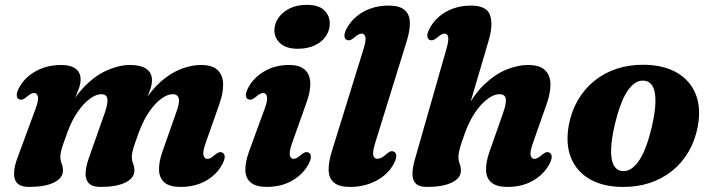

<svg xmlns="http://www.w3.org/2000/svg" viewBox="-20 -742 2868 776"><path d="M339.5 -104.4 403.8 -287Q417.1 -325.6 413.9 -343.5Q410.6 -361.3 389.5 -361.3Q368.9 -361.3 343.8 -343.3Q318.8 -325.3 294.9 -291.3Q271.1 -257.2 253.1 -209Q243.5 -182.7 236.9 -163.7Q230.3 -144.8 227.1 -131.6Q224 -118.5 224 -108.6Q224 -93.2 229.2 -80.8Q234.4 -68.5 234.4 -52.2Q234.4 -22.4 198.1 -4.4Q161.8 13.5 97.2 13.5Q50.4 13.5 40.2 -17.4Q30 -48.4 50.7 -104.4L123.6 -302.1Q137 -337.9 133.1 -352Q129.2 -366.1 118 -366.1Q111.7 -366.1 104.9 -362.8Q98.1 -359.4 88 -350.4Q77.2 -341.6 70.2 -339.8Q63.2 -337.9 56.5 -341Q48.2 -345.3 47.8 -356.9Q47.3 -368.5 56.6 -386.3Q78.6 -428.3 123.8 -453.8Q168.9 -479.4 228.3 -479.4Q265.5 -479.4 285.6 -464.3Q305.8 -449.2 305.8 -420.5Q305.8 -403.4 298 -382.2Q290.3 -361 279.1 -336.1Q267.9 -311.2 256.3 -282.8Q244.7 -254.5 237.3 -223L225.3 -233.1Q261.5 -326.3 310 -380Q358.6 -433.7 409.8 -456.5Q461 -479.4 504.8 -479.4Q549.7 -479.4 572.2 -463.3Q594.7 -447.3 594.2 -416.3Q594.1 -399.4 586.7 -378.8Q579.3 -358.2 568.5 -334Q557.8 -309.8 546.9 -282Q536.1 -254.3 529 -223L513.3 -233.1Q540.6 -302.8 574.9 -350.2Q609.3 -397.7 646.9 -426.1Q684.6 -454.6 721.9 -467Q759.3 -479.4 792.2 -479.4Q837.5 -479.4 859.1 -459.2Q880.7 -439 881.8 -403.1Q882.9 -367.3 866.2 -320.2L811.2 -163.8Q798.5 -128.4 802.7 -114.1Q806.9 -99.8 817.6 -99.8Q824.8 -99.8 831.3 -103.3Q837.9 -106.9 847.6 -115.5Q859.2 -124.7 866.2 -126.5Q873.2 -128.4 879.1 -124.9Q887.8 -120.6 888.2 -109Q888.7 -97.4 879 -79.6Q857.8 -37.6 813.4 -12Q769.1 13.5 709.7 13.5Q666.1 13.5 645.2 -4Q624.3 -21.6 622.8 -53.8Q621.4 -86 636.5 -129.1L692 -287Q706.6 -325.3 702.6 -343.3Q698.6 -361.3 677.7 -361.3Q657.1 -361.3 632.2 -343.3Q607.3 -325.2 583.6 -291.2Q559.9 -257.1 541.9 -209Q532.3 -182.7 525.7 -163.7Q519.1 -144.8 515.9 -131.6Q512.8 -118.5 512.8 -108.6Q512.8 -93.2 518 -80.8Q523.2 -68.5 523.2 -52.2Q523.2 -22.4 486.9 -4.4Q450.6 13.5 386 13.5Q354.7 13.5 340.1 -0.3Q325.5 -14.1 325.9 -40.5Q326.3 -66.9 339.5 -104.4Z M1160.6 -163.9Q1148.2 -128.2 1151.6 -114Q1155.1 -99.9 1166.2 -99.9Q1172.6 -99.9 1179.3 -103.4Q1186.1 -107 1196.2 -115.6Q1207 -124.8 1214 -126.6Q1221 -128.5 1227.7 -125Q1236 -120.7 1236.4 -109.1Q1236.9 -97.5 1227.6 -79.7Q1205.6 -37.7 1161.2 -12.1Q1116.9 13.4 1058.3 13.4Q1014.3 13.4 993.3 -4.3Q972.3 -22.1 971.7 -54.3Q971 -86.5 986.7 -130.4L1049.6 -302.1Q1062.8 -337.9 1059 -352Q1055.2 -366.1 1044 -366.1Q1037.7 -366.1 1030.9 -362.8Q1024.1 -359.4 1014 -350.4Q1003.2 -341.6 996.2 -339.8Q989.2 -337.9 982.5 -341Q974.2 -345.3 973.8 -356.9Q973.3 -368.5 982.6 -386.3Q1004.2 -427.9 1048 -453.6Q1091.7 -479.4 1149.1 -479.4Q1188.8 -479.4 1209.9 -462Q1231.1 -444.7 1233.8 -411.3Q1236.5 -377.9 1219.5 -329.6ZM1183.5 -544.9Q1136.7 -544.9 1112.4 -567.2Q1088 -589.4 1089 -621.4Q1089.7 -647.6 1105.9 -670.6Q1122 -693.7 1151.1 -708Q1180.3 -722.4 1220.3 -722.4Q1269.3 -722.4 1291.5 -699.4Q1313.8 -676.5 1312.7 -645Q1312.1 -616.6 1295.7 -593.8Q1279.4 -571 1250.7 -558Q1222 -544.9 1183.5 -544.9Z M1624.1 -576.6 1497.3 -167.1Q1485.1 -128.3 1488.6 -114.3Q1492.1 -100.3 1504.6 -100.3Q1513.4 -100.3 1522.6 -105Q1531.9 -109.8 1542.2 -119.8Q1552.3 -128.6 1559 -130.3Q1565.7 -132.1 1572.3 -128.9Q1580.7 -124.9 1581.6 -113.4Q1582.6 -102 1573.5 -84.1Q1559.8 -55.6 1533.6 -33.6Q1507.5 -11.6 1472.3 0.9Q1437.1 13.5 1395.6 13.5Q1350.9 13.5 1330.1 -3.7Q1309.3 -21 1308.3 -53.4Q1307.2 -85.9 1321.4 -131.4L1448.7 -542Q1460.2 -578.3 1456.9 -592.2Q1453.5 -606.1 1442.3 -606.1Q1436 -606.1 1429.2 -602.8Q1422.4 -599.4 1412.3 -590.4Q1401.5 -581.6 1394.5 -579.8Q1387.5 -577.9 1380.8 -581Q1372.5 -585.3 1372.1 -596.9Q1371.6 -608.5 1380.9 -626.3Q1395.6 -654.3 1420.5 -675.2Q1445.4 -696.1 1478.3 -707.8Q1511.2 -719.4 1550.2 -719.4Q1594.2 -719.4 1614.7 -702.1Q1635.3 -684.7 1636.5 -652.7Q1637.8 -620.6 1624.1 -576.6Z M1868.2 -283.6 1954.5 -576.6Q1974.2 -642.8 1960.5 -681.1Q1946.8 -719.4 1883.2 -719.4Q1844.6 -719.4 1812.1 -707.8Q1779.6 -696.1 1755.1 -675.2Q1730.6 -654.3 1715.9 -626.3Q1706.6 -608.5 1707.1 -596.9Q1707.5 -585.3 1715.8 -581Q1722.5 -577.9 1729.5 -579.8Q1736.5 -581.6 1747.3 -590.4Q1757.4 -599.4 1764.2 -602.8Q1771 -606.1 1777.3 -606.1Q1788.5 -606.1 1791.4 -592.2Q1794.2 -578.3 1783.7 -542L1656.7 -97.4Q1646.7 -62.6 1647 -37.7Q1647.2 -12.8 1661.1 0.4Q1675 13.5 1705.1 13.5Q1769.8 13.5 1806.2 -4.3Q1842.7 -22.2 1842.7 -51.6Q1842.7 -68 1837.8 -80.4Q1832.9 -92.8 1832.9 -108.2Q1832.9 -118.6 1836.1 -132.8Q1839.4 -147.1 1845.7 -166.2Q1852.1 -185.3 1860.8 -209Q1874.3 -245.1 1891.4 -273.4Q1908.5 -301.6 1927.2 -321.1Q1946 -340.6 1964.4 -351Q1982.8 -361.3 1998.4 -361.3Q2020.8 -361.3 2024.1 -343.7Q2027.4 -326 2013.9 -287L1958.4 -129.1Q1943.3 -86 1944.4 -53.8Q1945.4 -21.6 1966.5 -4Q1987.6 13.5 2031.6 13.5Q2090.2 13.5 2134.5 -12Q2178.9 -37.6 2200.9 -79.6Q2210.2 -97.4 2209.7 -109Q2209.3 -120.6 2201 -124.9Q2194.3 -128.4 2187.3 -126.5Q2180.3 -124.7 2169.5 -115.5Q2159.4 -106.9 2152.6 -103.3Q2145.9 -99.8 2139.5 -99.8Q2128.4 -99.8 2124.8 -113.9Q2121.2 -128 2133.9 -163.8L2188.9 -320.2Q2205.6 -367.4 2204.7 -403.2Q2203.8 -439.1 2181.9 -459.2Q2160.1 -479.4 2113.7 -479.4Q2074.3 -479.4 2028.5 -461.3Q1982.7 -443.3 1938.2 -401.4Q1893.8 -359.6 1857.5 -287.4Z M2581.7 -480.2Q2660.7 -479.7 2714.6 -449Q2768.5 -418.3 2791.4 -362.4Q2814.4 -306.6 2800 -230Q2789.3 -173.8 2762.7 -128.5Q2736.1 -83.1 2696.3 -51.2Q2656.5 -19.3 2605.8 -2.6Q2555.1 14.1 2496.1 13.5Q2417.6 12.9 2363.9 -17.8Q2310.3 -48.4 2287.7 -104.5Q2265.1 -160.6 2279 -236.7Q2289.8 -293 2316.3 -338.3Q2342.7 -383.6 2382.3 -415.5Q2421.9 -447.4 2472.4 -464.1Q2522.9 -480.8 2581.7 -480.2ZM2490.8 -51.3Q2505.4 -48.9 2519.2 -54Q2533 -59.2 2546 -72.3Q2559.1 -85.4 2571.1 -106.3Q2583 -127.2 2593.6 -156.9Q2604.2 -186.5 2613.3 -224.6Q2627.6 -284.9 2629 -326Q2630.3 -367.1 2619.7 -389.5Q2609.2 -411.8 2587 -415.4Q2572.5 -417.8 2558.9 -412.7Q2545.3 -407.5 2532.4 -394.4Q2519.5 -381.3 2507.6 -360.4Q2495.8 -339.5 2485.3 -309.8Q2474.8 -280.2 2465.7 -242.1Q2451.4 -182.2 2449.9 -140.9Q2448.5 -99.6 2459 -77.3Q2469.5 -55 2490.8 -51.3Z"/></svg>

Font: Fraunces Wonky
Style: Italic
Weight: 900
Italic angle: -16°
Version: Version 1.000;[b76b70a41]